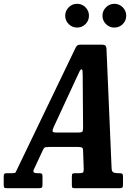

<svg xmlns="http://www.w3.org/2000/svg" viewBox="-84 -990 736 1010"><path d="M-64.5 -20.5V-58.5Q-64.5 -70 -61.8 -74.5Q-59 -79 -47 -79H-17.5Q-4 -79 -2 -83.5Q0 -88 4.5 -96.5L314.5 -740.5Q319.5 -748.5 323.8 -751.8Q328 -755 342 -755H449Q464 -755 469.2 -751.2Q474.5 -747.5 476 -736L503 -105.5Q503.5 -88.5 511.5 -83.8Q519.5 -79 535.5 -79H543Q554.5 -79 558.8 -76Q563 -73 563 -60.5V-18.5Q563 -6.5 559.2 -3.2Q555.5 0 543 0H309.5Q298 0 296 -3.8Q294 -7.5 294 -19V-61.5Q294 -74 297.8 -76.5Q301.5 -79 314 -79H333.5Q348 -79 352.2 -82.5Q356.5 -86 356.5 -100.5L353 -199Q353 -211 346.5 -214Q340 -217 325.5 -217H176Q163 -217 156 -215.8Q149 -214.5 144.5 -206.5L93.5 -97.5Q85.5 -79 111 -79H122.5Q132 -79 135.8 -76Q139.5 -73 139.5 -63V-19Q139.5 -6.5 135.8 -3.2Q132 0 119.5 0H-45Q-59 0 -61.8 -3.2Q-64.5 -6.5 -64.5 -20.5ZM324.5 -593.5 197.5 -319.5Q192 -307.5 192.5 -300.2Q193 -293 210 -293H328.5Q347 -293 350 -298.5Q353 -304 353 -318.5L351 -595.5Q351 -611.5 350 -618.5Q349 -625.5 344.5 -625.5Q340 -625.5 335.2 -616Q330.5 -606.5 324.5 -593.5ZM517.5 -845Q492 -845 473.5 -863.2Q455 -881.5 455 -907.5Q455 -933 473.5 -951.5Q492 -970 517.5 -970Q543.5 -970 561.8 -951.5Q580 -933 580 -907.5Q580 -881.5 561.8 -863.2Q543.5 -845 517.5 -845ZM321.5 -845Q296 -845 277.5 -863.2Q259 -881.5 259 -907.5Q259 -933 277.5 -951.5Q296 -970 321.5 -970Q347.5 -970 365.8 -951.5Q384 -933 384 -907.5Q384 -881.5 365.8 -863.2Q347.5 -845 321.5 -845Z"/></svg>

Font: Besley* Condensed Semi
Style: Italic
Weight: 600
Width: 3
Italic angle: -13°
Designer: Owen Earl
Foundry: indestructible type*
Version: Version 3.000; ttfautohint (v1.8.3)